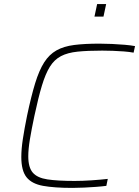

<svg xmlns="http://www.w3.org/2000/svg" viewBox="-20 -909 679 937"><path d="M334 8Q245 8 190 -2Q135 -12 109.5 -44Q84 -76 84 -143Q84 -181 91.5 -230.5Q99 -280 112 -344Q132 -439 151.5 -502.5Q171 -566 195.5 -604.5Q220 -643 255.5 -663Q291 -683 342 -689.5Q393 -696 465 -696Q495 -696 527 -694.5Q559 -693 588.5 -690.5Q618 -688 639 -684L632 -652Q611 -656 584.5 -658Q558 -660 530.5 -661Q503 -662 479 -662Q408 -662 359 -657Q310 -652 277.5 -635Q245 -618 223.5 -583.5Q202 -549 184.5 -491Q167 -433 148 -344Q134 -278 126 -229.5Q118 -181 118 -146Q118 -92 140 -66.5Q162 -41 211.5 -33.5Q261 -26 344 -26Q382 -26 427 -29Q472 -32 506 -36L499 -2Q476 1 448 3Q420 5 390.5 6.5Q361 8 334 8ZM441 -828 454 -889H498L485 -828Z"/></svg>

Font: Saira SemiExpanded Thin
Style: Italic
Weight: 250
Width: 6
Italic angle: -12°
Designer: Hector Gatti with collaboration of the Omnibus-Type team
Foundry: Omnibus-Type
Version: Version 1.101